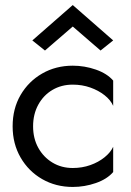

<svg xmlns="http://www.w3.org/2000/svg" viewBox="-20 -730 518 760"><path d="M111 -230Q111 -278 131.5 -315.5Q152 -353 187.5 -374Q223 -395 268 -395Q305 -395 337.5 -383.5Q370 -372 394 -353Q418 -334 428 -311V-411Q404 -439 359.5 -454.5Q315 -470 268 -470Q201 -470 147 -439Q93 -408 61.5 -354Q30 -300 30 -230Q30 -161 61.5 -106.5Q93 -52 147 -21Q201 10 268 10Q315 10 359.5 -5.5Q404 -21 428 -49V-149Q418 -127 394 -107.5Q370 -88 337.5 -76.5Q305 -65 268 -65Q223 -65 187.5 -86.5Q152 -108 131.5 -145Q111 -182 111 -230ZM268 -625 378 -530 428 -570 268 -710 108 -570 158 -530Z"/></svg>

Font: Jost* Book
Style: Regular
Weight: 400
Version: Version 3.000